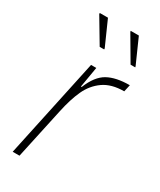

<svg xmlns="http://www.w3.org/2000/svg" viewBox="-187 -793 712 856"><g transform="rotate(30 169.0 -365.0)"><path d="M143 -510H170L152 -404H156Q183 -471 225.5 -494.5Q268 -518 338 -518L330 -482Q265 -482 224.5 -453.5Q184 -425 162 -377.5Q140 -330 125 -259L69 0H34ZM136 -599 61 -725V-730H103L159 -604V-599ZM295 -599 221 -725 220 -730H262L318 -604L319 -599Z"/></g></svg>

Font: Saira Semi Condensed Thin
Style: Italic
Weight: 100
Width: 4
Italic angle: -12°
Designer: Hector Gatti with collaboration of the Omnibus-Type team
Foundry: Omnibus-Type
Version: Version 1.001; ttfautohint (v1.8)